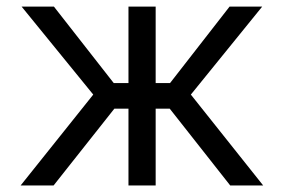

<svg xmlns="http://www.w3.org/2000/svg" viewBox="-20 -566 866 586"><path d="M43 0 264.6 -277.3 45.9 -545.9H144.5L327.1 -312.5H372.1V-545.9H455.1V-312.5H499L680.7 -545.9H780.3L562.5 -277.3L783.2 0H682.6L498 -234.4H455.1V0H372.1V-234.4H329.1L143.6 0Z"/></svg>

Font: GitLab Sans
Style: Regular
Weight: 400
Designer: Rasmus Andersson
Foundry: Modifications by GitLab B.V., manufactured by rsms
Version: Version 4.000;git-c8fb6b7